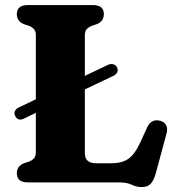

<svg xmlns="http://www.w3.org/2000/svg" viewBox="-20 -720 696 758"><path d="M39.5 -263Q35 -272.5 39 -281.5Q43 -290.5 53.5 -295.5L121.5 -328V-580.5Q121.5 -596.5 114.2 -604.8Q107 -613 94.5 -618L73.5 -625Q46.5 -636.5 46.5 -664Q46.5 -700 89.5 -700H347Q390 -700 390 -664Q390 -636.5 363 -625L342.5 -618Q329.5 -613 322.2 -604.8Q315 -596.5 315 -580.5V-420.5L406.5 -464Q417 -469 427.2 -466.2Q437.5 -463.5 442 -454Q447 -444 442.8 -434.8Q438.5 -425.5 427.5 -420.5L315 -367V-117Q315 -94.5 326.5 -85Q338 -75.5 359.5 -75.5H420.5Q460.5 -75.5 486 -92.5Q511.5 -109.5 534 -158L561 -217Q577 -251.5 611 -243.5Q628 -239.5 635.5 -226.5Q643 -213.5 637.5 -193L595 -35.5Q587 -7.5 575 5.5Q563 18.5 539 18.5Q519 18.5 499.8 9.2Q480.5 0 448 0H89.5Q46.5 0 46.5 -36Q46.5 -63.5 73.5 -75L94.5 -82Q107 -87 114.2 -95.2Q121.5 -103.5 121.5 -119.5V-274.5L74 -251.5Q50.5 -240.5 39.5 -263Z"/></svg>

Font: Fraunces 9pt Soft
Style: Bold
Weight: 700
Version: Version 1.000;[b76b70a41]